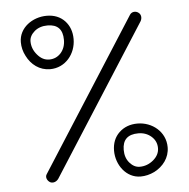

<svg xmlns="http://www.w3.org/2000/svg" viewBox="-52 -749 828 841"><g transform="rotate(-5 361.5 -328.5)"><path d="M61 -591.3C61 -570.3 65.9 -549.8 76.2 -530.3C95.7 -490.7 132.3 -462.4 178.7 -462.4C246.6 -462.4 292.5 -520.5 292.5 -585C292.5 -617.2 282.7 -644 263.2 -665C243.2 -686 216.8 -696.8 183.6 -696.8C121.1 -696.8 61 -654.8 61 -591.3ZM585.9 -674.8C574.2 -684.1 556.2 -682.6 547.9 -669.4L123.5 -5.4C115.2 6.8 122.6 23.4 135.7 30.8C148.9 37.1 164.1 30.8 172.4 18.6L591.3 -636.7C599.1 -649.9 597.7 -666.5 585.9 -674.8ZM103.5 -591.3C103.5 -607.4 111.3 -622.1 126.5 -635.3C141.6 -647.9 160.6 -654.3 183.6 -654.3C228 -654.3 250 -631.3 250 -585C250 -562 243.2 -543 230 -527.8C216.3 -512.7 199.2 -504.9 178.7 -504.9C158.7 -504.9 141.6 -513.7 126.5 -531.7C111.3 -549.3 103.5 -569.3 103.5 -591.3ZM532.7 40.5C553.7 40.5 573.7 35.6 593.8 25.9C632.8 5.9 661.6 -30.8 661.6 -77.1C661.6 -145.5 603 -191.9 538.6 -191.9C505.9 -191.9 479 -181.6 458 -161.6C437 -141.6 426.3 -114.7 426.3 -82C426.3 -19.5 469.7 40.5 532.7 40.5ZM532.7 -2.4C516.1 -2.4 501.5 -9.8 488.3 -24.9C475.1 -40 468.8 -59.1 468.8 -82C468.8 -126.5 492.2 -148.9 538.6 -148.9C561 -148.9 580.1 -142.1 595.7 -128.4C611.3 -114.7 619.1 -97.7 619.1 -77.1C619.1 -57.1 610.4 -40 592.8 -24.9C574.7 -9.8 554.7 -2.4 532.7 -2.4Z"/></g></svg>

Font: Mikhak Light
Style: Regular
Weight: 300
Designer: Amin Abedi
Version: Version 3.2